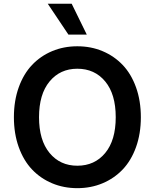

<svg xmlns="http://www.w3.org/2000/svg" viewBox="-20 -981 814 1011"><path d="M340.3 -798.8 231.4 -961.4H357.4L437 -798.8ZM696.3 -521Q721.7 -450.2 721.7 -363.8Q721.7 -277.3 696.3 -206.5Q670.9 -135.7 626 -88.6Q581.1 -41.5 520 -15.9Q459 9.8 387.2 9.8Q315.4 9.8 254.4 -15.9Q193.4 -41.5 148.7 -88.6Q104 -135.7 78.6 -206.5Q53.2 -277.3 53.2 -363.8Q53.2 -450.2 78.6 -521Q104 -591.8 148.7 -638.9Q193.4 -686 254.4 -711.7Q315.4 -737.3 387.2 -737.3Q459 -737.3 520 -711.7Q581.1 -686 626 -638.9Q670.9 -591.8 696.3 -521ZM387.2 -619.1Q296.4 -619.1 241 -552Q185.5 -484.9 185.5 -363.8Q185.5 -242.7 241 -175.5Q296.4 -108.4 387.2 -108.4Q478.5 -108.4 533.9 -175.3Q589.4 -242.2 589.4 -363.8Q589.4 -485.4 533.9 -552.2Q478.5 -619.1 387.2 -619.1Z"/></svg>

Font: Interop SemBd
Style: Regular
Weight: 600
Designer: Rasmus Andersson, Google, Jang Haemin
Foundry: jhaemin
Version: Version 1.007